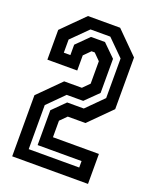

<svg xmlns="http://www.w3.org/2000/svg" viewBox="-133 -776 683 852"><g transform="rotate(20 209.0 -350.0)"><path d="M30 0V-288.5L133 -391.5H216.5L247 -422V-528L216.5 -558.5H201.5L171 -528V-456.5H30V-597L133 -700H285L388 -597V-353L285 -250H201.5L171 -219.5V-141.5H388V0ZM88 -55H326.5V-85.5H119V-250L177.5 -308H256L333.5 -385.5V-572.5L257.5 -648H164L88 -572.5V-510.5H119V-559.5L177.5 -617.5H243.5L302.5 -559.5V-398.5L242 -339H164L88 -263Z"/></g></svg>

Font: Tourney Condensed SemiBold
Style: Regular
Weight: 600
Width: 3
Designer: Tyler Finck
Foundry: Etcetera Type Co
Version: Version 1.010; ttfautohint (v1.8.3)